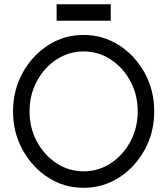

<svg xmlns="http://www.w3.org/2000/svg" viewBox="-20 -874 787 904"><path d="M373.5 -67.4Q443.8 -67.4 501.7 -105.5Q559.6 -143.6 594 -207.8Q628.4 -272 628.4 -349.6Q628.4 -427.2 594 -491.5Q559.6 -555.7 501.7 -593.8Q443.8 -631.8 373.5 -631.8Q303.7 -631.8 245.8 -593.8Q188 -555.7 153.6 -491.5Q119.1 -427.2 119.1 -349.6Q119.1 -272 153.6 -207.8Q188 -143.6 245.8 -105.5Q303.7 -67.4 373.5 -67.4ZM373.5 10.3Q281.7 10.3 206.5 -38.3Q131.3 -86.9 86.4 -168.5Q41.5 -250 41.5 -349.6Q41.5 -449.2 86.4 -530.8Q131.3 -612.3 206.5 -660.9Q281.7 -709.5 373.5 -709.5Q465.3 -709.5 540.8 -660.9Q616.2 -612.3 661.1 -530.8Q706.1 -449.2 706.1 -349.6Q706.1 -250 661.1 -168.5Q616.2 -86.9 540.8 -38.3Q465.3 10.3 373.5 10.3ZM246.6 -776.4V-854H501.5V-776.4Z"/></svg>

Font: Turpis
Style: Regular
Weight: 400
Designer: GGBotNet
Foundry: f0n7
Version: 1.00